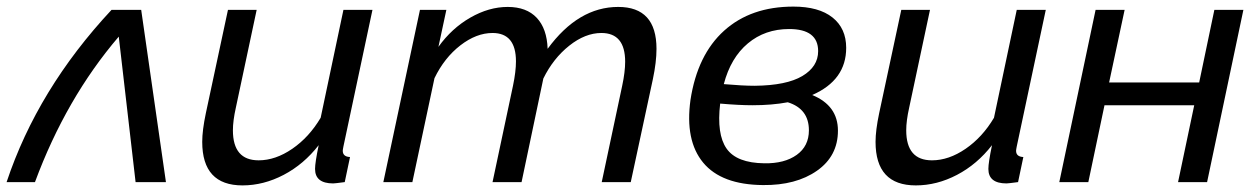

<svg xmlns="http://www.w3.org/2000/svg" viewBox="-38 -552 3802 582"><path d="M-18 0Q76 -282 300 -522H390L465 0H373L322 -441Q162 -254 68 0Z M575 -122Q575 -157 586 -209L653 -522H740L677 -226Q668 -186 668 -157Q668 -66 746 -66Q797 -66 848 -101Q899 -136 934 -195L1003 -522H1091L1003 -108Q1001 -98 1001 -95Q1001 -77 1023 -76L1007 0Q977 4 972 4Q917 4 917 -40Q917 -59 928 -112Q883 -54 822 -22Q761 10 697 10Q575 10 575 -122Z M1235 -522H1315L1291 -410Q1331 -466 1387.5 -498.5Q1444 -531 1501 -531Q1558 -531 1589 -498Q1620 -465 1622 -404Q1715 -531 1836 -531Q1952 -531 1952 -404Q1952 -364 1941 -312L1874 0H1786L1848 -292Q1857 -334 1857 -365Q1857 -452 1785 -452Q1736 -452 1687.5 -413.5Q1639 -375 1609 -314L1543 0H1455L1517 -292Q1526 -335 1526 -366Q1526 -452 1455 -452Q1406 -452 1357.5 -414.5Q1309 -377 1279 -315L1212 0H1124Z M2424 -264Q2502 -232 2502 -156Q2502 -79 2438.5 -34.5Q2375 10 2275 9Q2149 8 2093.5 -59Q2038 -126 2055 -249Q2076 -386 2157 -459Q2238 -532 2367 -532Q2444 -532 2485.5 -499Q2527 -466 2527 -407Q2527 -309 2424 -264ZM2354 -464Q2281 -464 2229 -420.5Q2177 -377 2156 -297Q2213 -292 2250 -292Q2346 -293 2394 -321.5Q2442 -350 2442 -397Q2442 -464 2354 -464ZM2279 -57Q2340 -56 2377 -82.5Q2414 -109 2414 -157Q2414 -222 2350 -242Q2302 -233 2243 -233Q2202 -233 2145 -238Q2134 -145 2164.5 -101.5Q2195 -58 2279 -57Z M2616 -122Q2616 -157 2627 -209L2694 -522H2781L2718 -226Q2709 -186 2709 -157Q2709 -66 2787 -66Q2838 -66 2889 -101Q2940 -136 2975 -195L3044 -522H3132L3044 -108Q3042 -98 3042 -95Q3042 -77 3064 -76L3048 0Q3018 4 3013 4Q2958 4 2958 -40Q2958 -59 2969 -112Q2924 -54 2863 -22Q2802 10 2738 10Q2616 10 2616 -122Z M3173 0 3283 -522H3371L3324 -302H3597L3643 -522H3731L3621 0H3533L3582 -233H3310L3261 0Z"/></svg>

Font: Raleway-v4020 Medium
Style: Italic
Weight: 500
Italic angle: -12°
Designer: Matt McInerney, Pablo Impallari, Rodrigo Fuenzalida
Foundry: Matt McInerney, Pablo Impallari, Rodrigo Fuenzalida
Version: Version 4.020;PS 004.020;hotconv 1.0.88;makeotf.lib2.5.64775